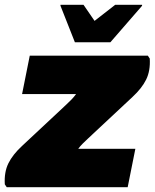

<svg xmlns="http://www.w3.org/2000/svg" viewBox="-20 -780 645 800"><path d="M72 -388 104 -548H596L604 -536Q607 -485 589 -448.5Q571 -412 532 -376L348 -204Q336 -193 325 -182Q314 -171 306 -160H544L512 0H8L0 -12Q-3 -63 15 -99.5Q33 -136 72 -172L256 -344Q267 -354 278 -365.5Q289 -377 297 -388ZM292 -604 232 -756V-760H328L374 -693L460 -760H572V-756L440 -604Z"/></svg>

Font: Kufam Black
Style: Italic
Weight: 900
Italic angle: -11°
Designer: Artur Schmal
Foundry: Original Type
Version: Version 1.301; ttfautohint (v1.8.3)